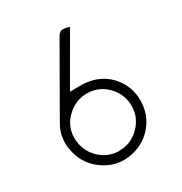

<svg xmlns="http://www.w3.org/2000/svg" viewBox="-179 -1221 974 1030"><g transform="rotate(-30 308.0 -705.5)"><path d="M397.5 -1083Q352.5 -1005.9 309.6 -931.6Q266.6 -856.4 222.7 -781.2Q250 -781.2 275.4 -782.2Q299.8 -783.2 324.2 -780.3Q414.1 -769.5 470.7 -705.1Q527.3 -640.6 527.3 -551.8Q526.4 -461.9 469.7 -398.4Q413.1 -334 323.2 -321.3Q307.6 -319.3 292 -319.3Q224.6 -319.3 166 -359.4Q93.8 -408.2 71.3 -493.2Q62.5 -525.4 62.5 -556.6Q62.5 -568.4 64.5 -581.1Q68.4 -624 91.8 -663.1Q149.4 -763.7 207 -864.3Q264.6 -964.8 322.3 -1065.4Q335.9 -1089.8 353.5 -1090.8Q355.5 -1090.8 358.4 -1090.8Q375 -1090.8 397.5 -1083ZM297.9 -728.5Q225.6 -728.5 172.9 -677.7Q120.1 -627.9 119.1 -556.6Q119.1 -555.7 119.1 -554.7Q119.1 -480.5 169.9 -427.7Q221.7 -375 293.9 -374Q294.9 -374 295.9 -375Q368.2 -375 419.9 -427.7Q471.7 -479.5 471.7 -550.8Q471.7 -623 420.9 -675.8Q370.1 -727.5 297.9 -728.5Z"/></g></svg>

Font: Das Gitter
Style: Book
Weight: 400
Version: Version 006.000